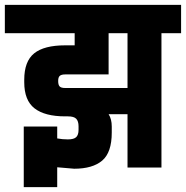

<svg xmlns="http://www.w3.org/2000/svg" viewBox="-60 -691 767 792"><path d="M220 -211H209Q125 -211 82.5 -244Q40 -277 40 -352V-362Q40 -438 81 -471Q122 -504 209 -504H248V-554H-40V-671H687V-554H606V0H466V-220H388Q401 -200 401 -169V-144Q401 -62 361.5 -28.5Q322 5 246 5L176 -1V81H38V-169H176V-120Q197 -116 220 -116Q245 -116 254.5 -125.5Q264 -135 264 -155V-170Q264 -191 254.5 -201Q245 -211 220 -211ZM209 -328H466V-554H388V-384H209Q193 -384 186.5 -378Q180 -372 180 -358V-356Q180 -341 186 -334.5Q192 -328 209 -328Z"/></svg>

Font: Khand Black
Style: Regular
Weight: 900
Designer: Sanchit Sawaria and Jyotish Sonowal (Devanagari), Satya Rajpurohit (Latin)
Foundry: Indian Type Foundry
Version: Version 2.000;PS 1.0;hotconv 1.0.79;makeotf.lib2.5.61930